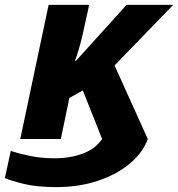

<svg xmlns="http://www.w3.org/2000/svg" viewBox="-41 -569 729 786"><path d="M-21 160 3 49Q33 59 80.5 69Q128 79 182 79Q247 79 298.5 59.5Q350 40 377 0L298 -199L243 -168L208 0H42L158 -549H324L298 -431Q292 -404 283.5 -374Q275 -344 266 -320H270L477 -549H668L428 -301L564 0Q544 56 490 101Q436 146 358.5 171.5Q281 197 190 197Q109 197 55 183.5Q1 170 -21 160Z"/></svg>

Font: Noto Sans ExtraBold
Style: Italic
Weight: 800
Italic angle: -12°
Designer: Monotype Design Team
Foundry: Monotype Imaging Inc.
Version: Version 2.013; ttfautohint (v1.8.4.7-5d5b)